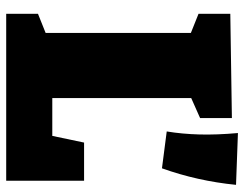

<svg xmlns="http://www.w3.org/2000/svg" viewBox="-102 -666 769 604"><g transform="rotate(90 282.0 -364.5)"><path d="M429 -245H549V0H24V-100L84 -124V-581L24 -605V-705L352 -710V-610L289 -582V-145H408ZM510 -490 394 -505Q402 -553 403.5 -607.5Q405 -662 399 -729L562 -723Q550 -602 510 -490Z"/></g></svg>

Font: Bitter Black
Style: Regular
Weight: 900
Designer: Sol Matas, and Bitter project Authors
Foundry: Sol Matas
Version: Version 2.001